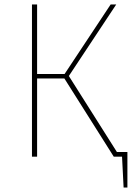

<svg xmlns="http://www.w3.org/2000/svg" viewBox="-20 -701 590 859"><path d="M503 -21H550V138H533L526 0H489L268 -350H146V0H123V-681H146V-370H269L475 -681H500L288 -361Z"/></svg>

Font: FiraGO Thin
Style: Regular
Weight: 100
Designer: bBox Type
Foundry: bBox Type GmbH
Version: Version 1.001;PS 001.001;hotconv 1.0.88;makeotf.lib2.5.64775